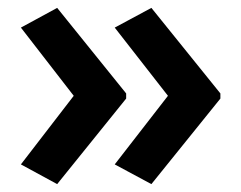

<svg xmlns="http://www.w3.org/2000/svg" viewBox="-20 -524 612 487"><path d="M539 -274 364 -57 271 -107 406 -281 271 -454 364 -504 539 -287ZM300 -274 125 -57 33 -107 167 -281 33 -454 125 -504 300 -287Z"/></svg>

Font: Noto Sans Hebrew Thin SemiBold
Style: Regular
Weight: 600
Version: Version 3.001